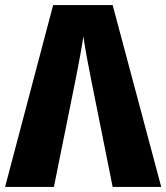

<svg xmlns="http://www.w3.org/2000/svg" viewBox="-20 -735 654 755"><path d="M0 0H192L280 -436C290 -487 302 -551 308 -592C314 -549 326 -483 336 -434L423 0H614L423 -715H189Z"/></svg>

Font: Noto Sans Condensed Black
Style: Regular
Weight: 900
Width: 3
Designer: Monotype Design Team
Foundry: Monotype Imaging Inc.
Version: Version 2.013